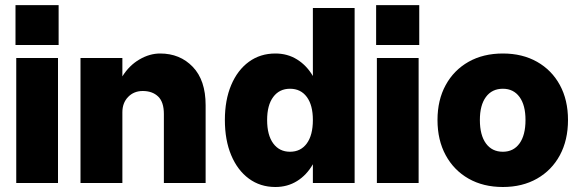

<svg xmlns="http://www.w3.org/2000/svg" viewBox="-20 -732 2324 768"><path d="M42 -711.5H214.5V-552H42ZM45 -500H212V0H45Z M635.5 -276Q635.5 -324 612.5 -346Q589.5 -368 551 -368Q515.5 -368 492.5 -344.2Q469.5 -320.5 469.5 -283V0H302V-500H469.5V-426.5Q497 -470.5 537.8 -494.2Q578.5 -518 620.5 -518Q700 -518 751.2 -464.5Q802.5 -411 802.5 -311.5V0H635.5Z M1398.5 -700V0H1231.5V-75Q1206.5 -31.5 1168.2 -7.8Q1130 16 1081.5 16Q1021 16 975.5 -17.5Q930 -51 904.8 -111.2Q879.5 -171.5 879.5 -252Q879.5 -332 904.8 -391.8Q930 -451.5 975.5 -484.8Q1021 -518 1081.5 -518Q1130 -518 1168.2 -494.2Q1206.5 -470.5 1231.5 -428V-700ZM1048.5 -252Q1048.5 -191.5 1073 -158.2Q1097.5 -125 1140 -125Q1183 -125 1207.2 -158.2Q1231.5 -191.5 1231.5 -252Q1231.5 -311.5 1207.2 -344.2Q1183 -377 1140 -377Q1097.5 -377 1073 -344.2Q1048.5 -311.5 1048.5 -252Z M1484.5 -711.5H1657V-552H1484.5ZM1487.5 -500H1654.5V0H1487.5Z M1730 -252Q1730 -332 1762.8 -391.8Q1795.5 -451.5 1854.2 -484.8Q1913 -518 1991.5 -518Q2069.5 -518 2128.2 -484.8Q2187 -451.5 2219.5 -391.8Q2252 -332 2252 -252Q2252 -171.5 2219.5 -111.2Q2187 -51 2128.2 -17.5Q2069.5 16 1991.5 16Q1913 16 1854.2 -17.5Q1795.5 -51 1762.8 -111.2Q1730 -171.5 1730 -252ZM2082 -252Q2082 -311.5 2058 -344.2Q2034 -377 1991.5 -377Q1948 -377 1923.8 -344.2Q1899.5 -311.5 1899.5 -252Q1899.5 -191.5 1923.8 -158.2Q1948 -125 1991.5 -125Q2034 -125 2058 -158.2Q2082 -191.5 2082 -252Z"/></svg>

Font: Overused Grotesk ExtraBold
Style: Regular
Weight: 800
Version: Version 0.004